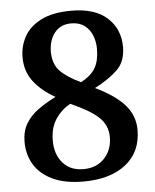

<svg xmlns="http://www.w3.org/2000/svg" viewBox="-53 -769 664 823"><g transform="rotate(-5 279.5 -357.0)"><path d="M273 10Q193 10 140 -15.5Q87 -41 61.5 -84Q36 -127 36 -181Q36 -226 55 -258.5Q74 -291 107.5 -315.5Q141 -340 185 -362Q126 -395 92.5 -439Q59 -483 59 -543Q59 -590 81 -631Q103 -672 153 -698Q203 -724 285 -724Q386 -724 439 -675.5Q492 -627 492 -550Q492 -488 455.5 -452.5Q419 -417 357 -385Q441 -345 482 -298.5Q523 -252 523 -191Q523 -96 456 -43Q389 10 273 10ZM278 -43Q334 -43 368 -79Q402 -115 402 -170Q402 -221 365.5 -255.5Q329 -290 245 -327Q206 -305 181.5 -268Q157 -231 157 -176Q157 -117 189 -80Q221 -43 278 -43ZM300 -415Q344 -439 362 -470Q380 -501 380 -552Q380 -582 369.5 -609Q359 -636 336.5 -653Q314 -670 279 -670Q233 -670 207.5 -637.5Q182 -605 182 -556Q182 -503 212 -472.5Q242 -442 300 -415Z"/></g></svg>

Font: Noto Serif Vithkuqi SemiBold
Style: Regular
Weight: 600
Version: Version 1.005